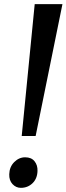

<svg xmlns="http://www.w3.org/2000/svg" viewBox="-20 -894 320 924"><path d="M147 -874H280.5L151.5 -239.5H84.5ZM24.5 -55.5Q25.5 -91 48.5 -114Q71.5 -137 101 -137Q131 -137 146.2 -118Q161.5 -99 160.5 -71.5Q159.5 -34.5 136.5 -12.2Q113.5 10 80.5 10Q57 10 40.2 -8Q23.5 -26 24.5 -55.5Z"/></svg>

Font: Merriweather 48pt SemiBold
Style: Italic
Weight: 600
Italic angle: -7.8°
Designer: Eben Sorkin
Foundry: Eben Sorkin
Version: Version 2.101